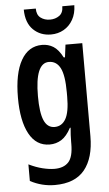

<svg xmlns="http://www.w3.org/2000/svg" viewBox="-64 -801 615 1082"><g transform="rotate(-5 243.0 -260.0)"><path d="M198 -553Q233 -553 261.5 -535.5Q290 -518 314 -472H321L330 -543H425V-17Q425 106 370.5 173Q316 240 202 240Q129 240 63 205V111Q104 131 141.5 140Q179 149 208 149Q260 149 287 120Q314 91 314 17V7Q314 -33 318 -74H314Q289 -27 259 -8.5Q229 10 193 10Q117 10 77 -63.5Q37 -137 37 -268Q37 -405 79 -479Q121 -553 198 -553ZM228 -454Q150 -454 150 -267Q150 -174 169 -130Q188 -86 229 -86Q270 -86 292 -124.5Q314 -163 314 -250V-274Q314 -371 292.5 -412.5Q271 -454 228 -454ZM399 -760Q398 -713 378.5 -678.5Q359 -644 326.5 -625.5Q294 -607 254 -607Q194 -607 154 -646Q114 -685 113 -760H181Q181 -724 203 -707.5Q225 -691 256 -691Q286 -691 308.5 -707Q331 -723 331 -760Z"/></g></svg>

Font: Noto Sans Kannada ExtraCondensed SemiBold
Style: Regular
Weight: 600
Width: 2
Designer: Jelle Bosma - Monotype Design Team
Foundry: Monotype Imaging Inc.
Version: Version 2.005; ttfautohint (v1.8.4.7-5d5b)